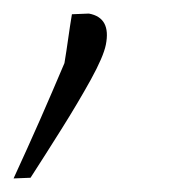

<svg xmlns="http://www.w3.org/2000/svg" viewBox="-47 -106 281 283"><path d="M-27 157Q-6.5 112.5 11.8 71Q30 29.5 48 -13Q51 -31 53.5 -49Q56 -67 59 -85L84 -86Q117 -80 109 -40Q105.5 -22.5 86.8 11.5Q68 45.5 43.5 84.5Q19 123.5 -2 156Z"/></svg>

Font: Commissioner Loud Thin
Style: Italic
Weight: 100
Italic angle: -12°
Designer: Kostas Bartsokas
Foundry: Kostas Bartsokas
Version: Version 1.000; ttfautohint (v1.8.3)